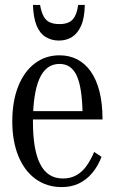

<svg xmlns="http://www.w3.org/2000/svg" viewBox="-20 -751 466 781"><path d="M114 -256Q114 -200 121 -157.5Q128 -115 142.5 -85.5Q157 -56 180 -40.5Q203 -25 236 -25Q268 -25 292 -39Q316 -53 333 -77.5Q350 -102 363 -133L393 -113Q378 -74 354.5 -46.5Q331 -19 300.5 -4.5Q270 10 231 10Q171 10 125.5 -22.5Q80 -55 55 -115.5Q30 -176 30 -257Q30 -339 54 -399.5Q78 -460 121.5 -493Q165 -526 222 -526Q262 -526 294 -509.5Q326 -493 349 -460.5Q372 -428 384.5 -379.5Q397 -331 397 -265H93V-299H336L316 -287Q315 -339 309.5 -377.5Q304 -416 293 -441Q282 -466 264.5 -478.5Q247 -491 222 -491Q194 -491 173.5 -475.5Q153 -460 140 -430Q127 -400 120.5 -356Q114 -312 114 -256ZM219 -586Q250 -586 273 -600.5Q296 -615 310 -646.5Q324 -678 325 -731H298Q294 -702 284.5 -684.5Q275 -667 259.5 -660Q244 -653 222 -653Q199 -653 183 -660Q167 -667 157.5 -684.5Q148 -702 143 -731H114Q116 -678 129 -646.5Q142 -615 166 -600.5Q190 -586 219 -586Z"/></svg>

Font: Roboto Serif 120pt ExtraCondensed
Style: Regular
Weight: 400
Width: 2
Designer: Greg Gazdowicz
Foundry: Commercial Type
Version: Version 1.008